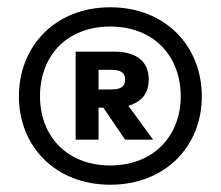

<svg xmlns="http://www.w3.org/2000/svg" viewBox="-20 -698 607 528"><path d="M283 -190C435 -190 535 -296 535 -433C535 -571 435 -678 283 -678C132 -678 32 -571 32 -433C32 -296 132 -190 283 -190ZM283 -243C163 -243 90 -325 90 -433C90 -544 163 -625 283 -625C403 -625 477 -544 477 -433C477 -325 403 -243 283 -243ZM389 -480C389 -529 355 -556 294 -556H188V-314H251V-402H264L324 -314H401L333 -407C369 -418 389 -440 389 -480ZM324 -479C324 -460 313 -452 285 -452H251V-506H285C313 -506 324 -498 324 -479Z"/></svg>

Font: Gantari ExtraBold
Style: Regular
Weight: 800
Designer: Anugrah Pasau
Foundry: Lafontype
Version: Version 1.000